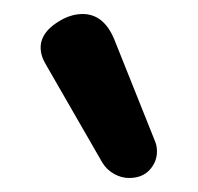

<svg xmlns="http://www.w3.org/2000/svg" viewBox="-20 -797 282 274"><path d="M126 -565 46 -704Q38 -717 38 -729Q38 -753 70 -770Q84 -777 98 -777Q128 -777 143 -741L201 -596Q204 -589 204 -581Q204 -566 193.5 -554.5Q183 -543 164 -543Q153 -543 142.5 -549Q132 -555 126 -565Z"/></svg>

Font: Kodchasan SemiBold
Style: Regular
Weight: 600
Version: Version 1.000; ttfautohint (v1.6)